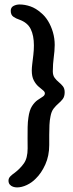

<svg xmlns="http://www.w3.org/2000/svg" viewBox="-20 -654 326 858"><path d="M56 183.5Q47 183.5 38.2 180.5Q29.5 177.5 23.8 170.8Q18 164 18 153Q18 142 26.8 133.5Q35.5 125 46.5 117.5Q69.5 100 86.5 76.5Q103.5 53 103.5 9Q103.5 -10.5 103.2 -35.8Q103 -61 103.5 -85.8Q104 -110.5 107 -129Q111.5 -162 123.2 -180Q135 -198 148.2 -207Q161.5 -216 171 -222Q180.5 -228 180.5 -237Q180.5 -244 171.5 -251Q162.5 -258 151 -268.2Q139.5 -278.5 130.8 -295.2Q122 -312 122 -339Q122 -350.5 124.2 -368.8Q126.5 -387 129 -408.8Q131.5 -430.5 131.5 -451Q131.5 -495.5 117.2 -524.2Q103 -553 67 -566Q51.5 -571 39.8 -579.2Q28 -587.5 28 -605.5Q28 -621 40.5 -627.5Q53 -634 67.5 -634Q91 -634 115.8 -625.5Q140.5 -617 163.5 -596.5Q181 -582.5 194.8 -560Q208.5 -537.5 216.5 -510Q224.5 -482.5 224.5 -453Q224.5 -439 223.2 -425.2Q222 -411.5 220.2 -397.5Q218.5 -383.5 217.2 -368Q216 -352.5 216 -335.5Q216 -317.5 224 -306.5Q232 -295.5 242.5 -287Q253 -278.5 261 -268.5Q269 -258.5 269 -242Q269 -223 260.8 -212Q252.5 -201 241.2 -191.5Q230 -182 219.8 -169Q209.5 -156 205.5 -133Q202 -117 201 -95.5Q200 -74 200 -50.8Q200 -27.5 200 -6Q200 42 182.5 81Q165 120 139.5 144.5Q122.5 162 99.8 172.8Q77 183.5 56 183.5Z"/></svg>

Font: Gluten
Style: Regular
Weight: 400
Designer: Tyler Finck
Foundry: Etcetera Type Company
Version: Version 1.300